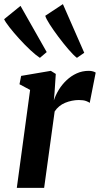

<svg xmlns="http://www.w3.org/2000/svg" viewBox="-36 -911 484 931"><path d="M45.5 0 110 -475 58.5 -502.5 66.5 -543 210.5 -567.5 234.5 -552.5 228.5 -462 225 -424Q233.5 -450 249.2 -475.8Q265 -501.5 287 -522.2Q309 -543 336 -555.2Q363 -567.5 394.5 -567.5Q406 -567.5 415 -564.8Q424 -562 428 -559L399 -412Q395 -416 381.8 -421Q368.5 -426 346.5 -426Q330 -426 312.8 -422.5Q295.5 -419 279.8 -412.5Q264 -406 251 -395.2Q238 -384.5 229 -370.5L178 0ZM157.5 -630.5Q139.5 -642 112.2 -667.2Q85 -692.5 57.5 -722.8Q30 -753 9.8 -779Q-10.5 -805 -16 -818L63.5 -882.5L190.5 -658.5ZM337 -630.5Q320 -643.5 295.8 -671.8Q271.5 -700 247 -732.8Q222.5 -765.5 204.8 -793.2Q187 -821 183.5 -834.5L269 -891L372.5 -655Z"/></svg>

Font: Merriweather Light 18pt
Style: Bold Italic
Weight: 700
Italic angle: -7.8°
Version: Version 2.101